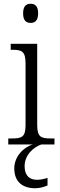

<svg xmlns="http://www.w3.org/2000/svg" viewBox="-20 -769 320 1022"><path d="M143 -647C166 -647 183 -659 183 -698C183 -737 166 -749 143 -749C120 -749 103 -737 103 -698C103 -659 120 -647 143 -647ZM24 0H155C105 14 56 65 56 127C56 198 99 233 168 233C188 233 214 227 233 218V178C210 185 194 188 176 188C140 188 111 168 111 116C111 53 162 13 200 0H270V-32H252C198 -32 178 -39 178 -105V-536H37V-504H46C96 -504 116 -496 116 -431V-103C116 -39 96 -32 42 -32H24Z"/></svg>

Font: Noto Serif Myanmar SemiCondensed Light
Style: Regular
Weight: 300
Width: 4
Designer: Ben Mitchell and the Monotype Design Team
Foundry: Monotype Imaging Inc.
Version: Version 2.106